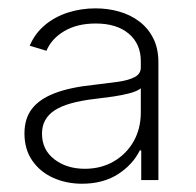

<svg xmlns="http://www.w3.org/2000/svg" viewBox="-20 -757 473 464"><path d="M178.2 -313Q140.6 -313 108.9 -327.1Q77.1 -341.3 58.1 -368.7Q39.1 -396 39.1 -434.6Q39.1 -470.2 57.1 -493.9Q75.2 -517.6 112.1 -531.7Q148.9 -545.9 205.6 -551.8Q239.3 -555.7 265.1 -559.3Q291 -563 305.7 -570.8Q320.3 -578.6 320.3 -593.8V-608.9Q320.3 -650.9 291.3 -675.5Q262.2 -700.2 211.4 -700.2Q166.5 -700.2 135.5 -681.9Q104.5 -663.6 92.3 -634.3L51.8 -646.5Q64.5 -676.3 88.4 -696.3Q112.3 -716.3 144 -726.6Q175.8 -736.8 210.9 -736.8Q240.7 -736.8 268.1 -729Q295.4 -721.2 316.7 -705.1Q337.9 -689 350.3 -664.6Q362.8 -640.1 362.8 -606.4V-321.8H321.3V-393.6H317.9Q300.8 -358.9 264.9 -335.9Q229 -313 178.2 -313ZM185.1 -349.1Q224.1 -349.1 254.9 -366.9Q285.6 -384.8 303 -415.5Q320.3 -446.3 320.3 -485.4V-543.5Q311.5 -536.6 293.5 -531.7Q275.4 -526.9 253.4 -523.7Q231.4 -520.5 210.4 -518.1Q142.1 -510.3 111.8 -490.2Q81.5 -470.2 81.5 -434.1Q81.5 -395 111.3 -372.1Q141.1 -349.1 185.1 -349.1Z"/></svg>

Font: Inter ExtraLight
Style: Regular
Weight: 250
Designer: Rasmus Andersson
Foundry: rsms
Version: Version 4.001;git-66647c0bb